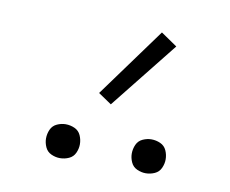

<svg xmlns="http://www.w3.org/2000/svg" viewBox="-48 -1029 528 441"><g transform="rotate(10 216.0 -808.5)"><path d="M316 -646Q327 -646 337 -650.5Q347 -655 351.5 -665Q356 -675 356 -685Q356 -696 351.5 -706Q347 -716 337 -720.5Q327 -725 316 -725Q306 -725 296 -720.5Q286 -716 281.5 -706Q277 -696 277 -685Q277 -675 281.5 -665Q286 -655 296 -650.5Q306 -646 316 -646ZM116 -646Q127 -646 137 -650.5Q147 -655 151.5 -665Q156 -675 156 -685Q156 -696 151.5 -706Q147 -716 137 -720.5Q127 -725 116 -725Q106 -725 96 -720.5Q86 -716 81.5 -706Q77 -696 77 -685Q77 -675 81.5 -665Q86 -655 96 -650.5Q106 -646 116 -646ZM210 -788 335 -945 297 -971 179 -809Z"/></g></svg>

Font: Iosevka Sparkle Extralight
Style: Regular
Weight: 200
Designer: Belleve Invis
Foundry: Belleve Invis
Version: Version 4.5.0; ttfautohint (v1.8.3)